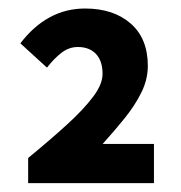

<svg xmlns="http://www.w3.org/2000/svg" viewBox="-20 -797 416 442"><path d="M44.8 -375.4V-433.3Q94.9 -474.4 133.4 -509.5Q172 -544.6 194 -573.8Q216.1 -602.9 216.1 -627Q216.1 -656.4 201.1 -672.6Q186 -688.8 159.1 -688.8Q139.3 -688.8 122.2 -676Q105.1 -663.1 88.1 -641.3L26.9 -697.2Q57.1 -736.9 94.4 -757.1Q131.6 -777.4 175.9 -777.4Q241.2 -777.4 280.8 -742.9Q320.3 -708.3 320.3 -645.5Q320.3 -614.2 305.6 -584.4Q290.9 -554.5 267.4 -525.4Q243.9 -496.2 216.4 -465.7H334.4V-375.4Z"/></svg>

Font: Source Sans 3 Variable
Style: Regular
Weight: 200
Designer: Paul D. Hunt
Foundry: Adobe Systems Incorporated
Version: Version 3.026